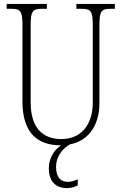

<svg xmlns="http://www.w3.org/2000/svg" viewBox="-20 -734 618 983"><path d="M290 10H293C260 31 230 73 230 127C230 197 267 229 323 229C343 229 361 224 378 215V184C357 193 344 197 326 197C292 197 267 175 267 121C267 64 304 23 339 5C440 -15 489 -101 489 -205V-605C489 -679 500 -689 547 -689H568V-714H371V-689H396C444 -689 455 -679 455 -606V-207C455 -113 409 -22 294 -22C199 -22 137 -79 137 -210V-605C137 -679 148 -689 196 -689H220V-714H14V-689H36C83 -689 95 -679 95 -607V-214C95 -54 172 10 290 10Z"/></svg>

Font: Noto Serif Georgian Condensed ExtraLight
Style: Regular
Weight: 200
Width: 3
Designer: Monotype Design Team, Akaki Razmadze
Foundry: Google LLC
Version: Version 2.003